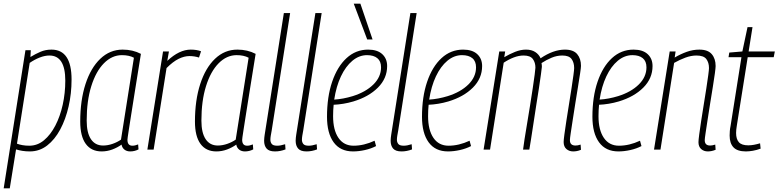

<svg xmlns="http://www.w3.org/2000/svg" viewBox="-37 -811 4221 1041"><path d="M-17 210 101 -539H130L128 -502Q156 -519 183 -530.5Q210 -542 242 -542Q351 -542 351 -380Q351 -304 335 -234Q319 -164 289.5 -109Q260 -54 218.5 -22Q177 10 125 10Q103 10 84.5 7Q66 4 50 -1L16 210ZM122 -21Q166 -21 201.5 -50.5Q237 -80 263 -130Q289 -180 303 -243Q317 -306 317 -374Q317 -510 231 -510Q206 -510 178 -499Q150 -488 124 -470L55 -32Q68 -27 85 -24Q102 -21 122 -21Z M669 10Q650 10 637.5 0Q625 -10 622 -27Q600 -11 572 -0.5Q544 10 514 10Q458 10 428 -31Q398 -72 398 -152Q398 -267 426.5 -355Q455 -443 507 -492.5Q559 -542 628 -542Q683 -542 727 -519Q708 -401 695 -320Q682 -239 674 -187.5Q666 -136 661.5 -107.5Q657 -79 655.5 -67.5Q654 -56 654 -53Q654 -21 681 -21Q695 -21 712 -28L714 -1Q693 10 669 10ZM619 -54 689 -498Q663 -512 624 -512Q570 -512 526.5 -468Q483 -424 458 -344Q433 -264 433 -157Q433 -91 456 -56.5Q479 -22 522 -22Q547 -22 573 -31Q599 -40 619 -54Z M879 -532 870 -481Q935 -542 997 -542Q1030 -542 1053 -533L1042 -499Q1017 -507 990 -507Q962 -507 931.5 -492Q901 -477 866 -442L796 0H762L847 -532Z M1291 10Q1272 10 1259.5 0Q1247 -10 1244 -27Q1222 -11 1194 -0.5Q1166 10 1136 10Q1080 10 1050 -31Q1020 -72 1020 -152Q1020 -267 1048.5 -355Q1077 -443 1129 -492.5Q1181 -542 1250 -542Q1305 -542 1349 -519Q1330 -401 1317 -320Q1304 -239 1296 -187.5Q1288 -136 1283.5 -107.5Q1279 -79 1277.5 -67.5Q1276 -56 1276 -53Q1276 -21 1303 -21Q1317 -21 1334 -28L1336 -1Q1315 10 1291 10ZM1241 -54 1311 -498Q1285 -512 1246 -512Q1192 -512 1148.5 -468Q1105 -424 1080 -344Q1055 -264 1055 -157Q1055 -91 1078 -56.5Q1101 -22 1144 -22Q1169 -22 1195 -31Q1221 -40 1241 -54Z M1502 -740H1536L1436 -103Q1433 -87 1431 -75Q1429 -63 1429 -53Q1429 -40 1436.5 -30.5Q1444 -21 1466 -21Q1484 -21 1509 -29L1511 -1Q1483 10 1454 10Q1422 10 1408.5 -5.5Q1395 -21 1395 -48Q1395 -56 1396 -64.5Q1397 -73 1398 -80Z M1673 -740H1707L1607 -103Q1604 -87 1602 -75Q1600 -63 1600 -53Q1600 -40 1607.5 -30.5Q1615 -21 1637 -21Q1655 -21 1680 -29L1682 -1Q1654 10 1625 10Q1593 10 1579.5 -5.5Q1566 -21 1566 -48Q1566 -56 1567 -64.5Q1568 -73 1569 -80Z M2002 -19Q1975 -5 1941.5 2.5Q1908 10 1877 10Q1808 10 1772 -39.5Q1736 -89 1736 -178Q1736 -286 1764 -368Q1792 -450 1842 -496Q1892 -542 1959 -542Q2009 -542 2035.5 -517.5Q2062 -493 2062 -453Q2062 -386 2012 -336Q1962 -286 1879 -261Q1852 -253 1824.5 -248.5Q1797 -244 1772 -243Q1769 -213 1769 -181Q1769 -106 1798 -63.5Q1827 -21 1880 -21Q1936 -21 1994 -48ZM1953 -512Q1910 -512 1873.5 -481.5Q1837 -451 1811.5 -397Q1786 -343 1775 -271Q1824 -274 1876 -290Q1946 -312 1987.5 -353Q2029 -394 2029 -446Q2029 -479 2009 -495.5Q1989 -512 1953 -512ZM1954 -597 1881 -791H1917L1983 -597Z M2188 -740H2222L2122 -103Q2119 -87 2117 -75Q2115 -63 2115 -53Q2115 -40 2122.5 -30.5Q2130 -21 2152 -21Q2170 -21 2195 -29L2197 -1Q2169 10 2140 10Q2108 10 2094.5 -5.5Q2081 -21 2081 -48Q2081 -56 2082 -64.5Q2083 -73 2084 -80Z M2517 -19Q2490 -5 2456.5 2.5Q2423 10 2392 10Q2323 10 2287 -39.5Q2251 -89 2251 -178Q2251 -286 2279 -368Q2307 -450 2357 -496Q2407 -542 2474 -542Q2524 -542 2550.5 -517.5Q2577 -493 2577 -453Q2577 -386 2527 -336Q2477 -286 2394 -261Q2367 -253 2339.5 -248.5Q2312 -244 2287 -243Q2284 -213 2284 -181Q2284 -106 2313 -63.5Q2342 -21 2395 -21Q2451 -21 2509 -48ZM2468 -512Q2425 -512 2388.5 -481.5Q2352 -451 2326.5 -397Q2301 -343 2290 -271Q2339 -274 2391 -290Q2461 -312 2502.5 -353Q2544 -394 2544 -446Q2544 -479 2524 -495.5Q2504 -512 2468 -512Z M3071 10Q3049 10 3034 -3Q3019 -16 3019 -41Q3019 -51 3023 -81.5Q3027 -112 3033.5 -154Q3040 -196 3047.5 -242.5Q3055 -289 3061.5 -331Q3068 -373 3072 -403Q3076 -433 3076 -442Q3076 -472 3062 -491Q3048 -510 3012 -510Q2982 -510 2953.5 -498Q2925 -486 2899 -469Q2901 -459 2901 -449Q2900 -440 2896 -408.5Q2892 -377 2885 -332.5Q2878 -288 2870 -237.5Q2862 -187 2855 -139.5Q2848 -92 2842 -55Q2836 -18 2833 0H2799Q2801 -19 2807 -56.5Q2813 -94 2821 -142Q2829 -190 2837 -239.5Q2845 -289 2851.5 -333Q2858 -377 2862 -407Q2866 -437 2866 -444Q2866 -472 2852 -491Q2838 -510 2802 -510Q2776 -510 2748.5 -499.5Q2721 -489 2694 -471L2620 0H2585L2670 -532H2702L2697 -501Q2726 -518 2756 -530Q2786 -542 2815 -542Q2845 -542 2865 -529Q2885 -516 2894 -495Q2963 -542 3026 -542Q3072 -542 3092.5 -517.5Q3113 -493 3113 -454Q3113 -445 3108.5 -414.5Q3104 -384 3097 -341.5Q3090 -299 3082.5 -252Q3075 -205 3068.5 -162.5Q3062 -120 3057.5 -90Q3053 -60 3053 -51Q3053 -22 3083 -22Q3089 -22 3095.5 -23Q3102 -24 3111 -27L3113 1Q3102 6 3091 8Q3080 10 3071 10Z M3441 -19Q3414 -5 3380.5 2.5Q3347 10 3316 10Q3247 10 3211 -39.5Q3175 -89 3175 -178Q3175 -286 3203 -368Q3231 -450 3281 -496Q3331 -542 3398 -542Q3448 -542 3474.5 -517.5Q3501 -493 3501 -453Q3501 -386 3451 -336Q3401 -286 3318 -261Q3291 -253 3263.5 -248.5Q3236 -244 3211 -243Q3208 -213 3208 -181Q3208 -106 3237 -63.5Q3266 -21 3319 -21Q3375 -21 3433 -48ZM3392 -512Q3349 -512 3312.5 -481.5Q3276 -451 3250.5 -397Q3225 -343 3214 -271Q3263 -274 3315 -290Q3385 -312 3426.5 -353Q3468 -394 3468 -446Q3468 -479 3448 -495.5Q3428 -512 3392 -512Z M3594 -532H3626L3621 -499Q3653 -518 3686.5 -530Q3720 -542 3755 -542Q3801 -542 3822 -517.5Q3843 -493 3843 -453Q3843 -444 3839 -413.5Q3835 -383 3828 -340.5Q3821 -298 3813.5 -251Q3806 -204 3799.5 -161.5Q3793 -119 3788.5 -89Q3784 -59 3784 -51Q3784 -22 3813 -22Q3818 -22 3825 -23Q3832 -24 3841 -27L3843 1Q3831 6 3820.5 8Q3810 10 3801 10Q3779 10 3764.5 -3Q3750 -16 3750 -40Q3750 -51 3754 -81.5Q3758 -112 3764.5 -154.5Q3771 -197 3778.5 -243Q3786 -289 3792.5 -331Q3799 -373 3803 -403Q3807 -433 3807 -442Q3807 -472 3792.5 -491Q3778 -510 3739 -510Q3710 -510 3679 -498.5Q3648 -487 3618 -470L3544 0H3509Z M4084 -34 4087 -5Q4065 3 4044.5 6.5Q4024 10 4007 10Q3961 10 3940 -12Q3919 -34 3919 -76Q3919 -87 3920 -100.5Q3921 -114 3924 -128L3983 -501H3913L3917 -526L3988 -532L4016 -664H4043L4022 -532H4164L4158 -501H4017L3958 -130Q3956 -118 3955 -108.5Q3954 -99 3954 -90Q3954 -57 3969 -40Q3984 -23 4020 -23Q4035 -23 4051 -26Q4067 -29 4084 -34Z"/></svg>

Font: Georama SemiCondensed ExtraLight
Style: Italic
Weight: 200
Width: 4
Italic angle: -9°
Designer: Jean-Baptiste Levee
Foundry: Production Type
Version: Version 1.000